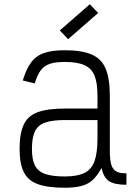

<svg xmlns="http://www.w3.org/2000/svg" viewBox="-20 -868 640 902"><path d="M284 14Q204 14 157.5 -3Q111 -20 91.5 -60Q72 -100 72 -168Q72 -241 91.5 -282.5Q111 -324 157.5 -341Q204 -358 284 -358H438V-417Q438 -479 424 -513Q410 -547 376.5 -562Q343 -577 284 -577Q241 -577 214 -568Q187 -559 171 -537Q155 -515 143 -476L87 -490Q103 -543 126 -574.5Q149 -606 187 -619Q225 -632 284 -632Q364 -632 410.5 -612Q457 -592 476.5 -545Q496 -498 496 -417V-158Q496 -117 503 -94Q510 -71 527.5 -62Q545 -53 574 -54V0Q519 0 493 -16.5Q467 -33 457 -79Q439 -45 417 -24Q395 -3 363 5.5Q331 14 284 14ZM284 -39Q343 -39 376.5 -55.5Q410 -72 424 -111Q438 -150 438 -218V-304H284Q225 -304 191.5 -292Q158 -280 144 -250.5Q130 -221 130 -168Q130 -119 144 -91Q158 -63 191.5 -51Q225 -39 284 -39ZM300 -684 261 -725 402 -848 441 -807Z"/></svg>

Font: Victor Mono Thin ExtraLight
Style: Regular
Weight: 250
Monospace: yes
Version: Version 1.561;gftools[0.9.30]